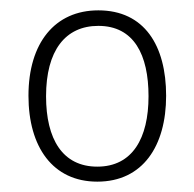

<svg xmlns="http://www.w3.org/2000/svg" viewBox="-20 -744 374 371"><path d="M301 -559C301 -656 259 -724 170 -724C86 -724 35 -661 35 -559C35 -460 82 -393 168 -393C256 -393 301 -462 301 -559ZM69 -558C69 -646 106 -694 170 -694C239 -694 267 -638 267 -558C267 -477 236 -422 168 -422C101 -422 69 -475 69 -558Z"/></svg>

Font: Noto Sans Gurmukhi UI SemiCondensed ExtraLight
Style: Regular
Weight: 200
Width: 4
Designer: Jelle Bosma - Monotype Design Team
Foundry: Monotype Imaging Inc.
Version: Version 2.004